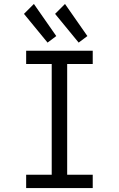

<svg xmlns="http://www.w3.org/2000/svg" viewBox="-20 -949 600 969"><path d="M112 0V-67H241V-626H112V-693H448V-626H319V-67H448V0ZM220 -734 101 -879 151 -929 264 -767ZM377 -734 258 -879 308 -929 421 -767Z"/></svg>

Font: Ubuntu Sans Mono
Style: Regular
Weight: 400
Monospace: yes
Designer: Dalton Maag Ltd
Foundry: Dalton Maag Ltd
Version: Version 1.006